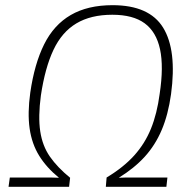

<svg xmlns="http://www.w3.org/2000/svg" viewBox="-20 -722 755 742"><path d="M415 -702Q557 -702 610.5 -615Q664 -528 641 -358Q630 -279 605 -220Q580 -161 539.5 -116.5Q499 -72 439 -35Q454 -36 468.5 -36Q483 -36 499 -36H627L623 0H389L392 -36Q457 -75 498.5 -121Q540 -167 563.5 -225Q587 -283 597 -359Q613 -464 598.5 -531.5Q584 -599 539 -632Q494 -665 414 -665Q331 -665 275 -631.5Q219 -598 186.5 -529Q154 -460 138 -353Q127 -271 135.5 -214.5Q144 -158 173 -116.5Q202 -75 251 -35L247 0H13L18 -36H144Q159 -36 175 -36Q191 -36 208 -35Q160 -74 131.5 -120Q103 -166 94.5 -225.5Q86 -285 97 -364Q113 -475 150.5 -550.5Q188 -626 253.5 -664Q319 -702 415 -702Z"/></svg>

Font: Exo 2 ExtraLight
Style: Italic
Weight: 250
Italic angle: -8°
Designer: Natanael Gama
Foundry: Natanael Gama
Version: Version 2.010